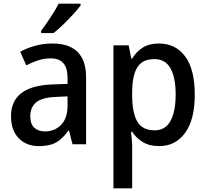

<svg xmlns="http://www.w3.org/2000/svg" viewBox="-20 -786 1128 1046"><path d="M265 -549Q449 -549 449 -364V0H375L356 -75H353Q322 -31 286.5 -10.5Q251 10 192 10Q123 10 81.5 -33.5Q40 -77 40 -153Q40 -318 266 -326L348 -329V-360Q348 -417 324.5 -442.5Q301 -468 257 -468Q222 -468 189 -457.5Q156 -447 123 -430L90 -504Q126 -524 171 -536.5Q216 -549 265 -549ZM285 -258Q208 -255 176.5 -228Q145 -201 145 -153Q145 -110 167 -90Q189 -70 225 -70Q278 -70 313 -106Q348 -142 348 -211V-261ZM419 -756Q405 -737 379 -708.5Q353 -680 324 -652Q295 -624 272 -606H204V-618Q228 -650 255 -691Q282 -732 300 -766H419Z M846 -549Q936 -549 988.5 -479Q1041 -409 1041 -270Q1041 -134 988.5 -62Q936 10 847 10Q794 10 758 -12Q722 -34 700 -68H694Q696 -48 698 -25.5Q700 -3 700 14V240H598V-539H681L695 -467H700Q723 -505 758 -527Q793 -549 846 -549ZM821 -464Q757 -464 729 -420.5Q701 -377 700 -287V-268Q700 -173 727.5 -124.5Q755 -76 823 -76Q881 -76 909 -127.5Q937 -179 937 -271Q937 -363 909 -413.5Q881 -464 821 -464Z"/></svg>

Font: Noto Sans Sinhala SemiCondensed Medium
Style: Regular
Weight: 500
Width: 4
Designer: Jelle Bosma - Monotype Design Team
Foundry: Monotype Imaging Inc.
Version: Version 2.006; ttfautohint (v1.8.4.7-5d5b)